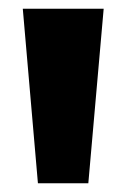

<svg xmlns="http://www.w3.org/2000/svg" viewBox="-20 -828 288 438"><path d="M66.5 -410 32 -808H216.5L181.5 -410Z"/></svg>

Font: Encode Sans SC Condensed Thin ExtraBold
Style: Regular
Weight: 800
Version: Version 3.002